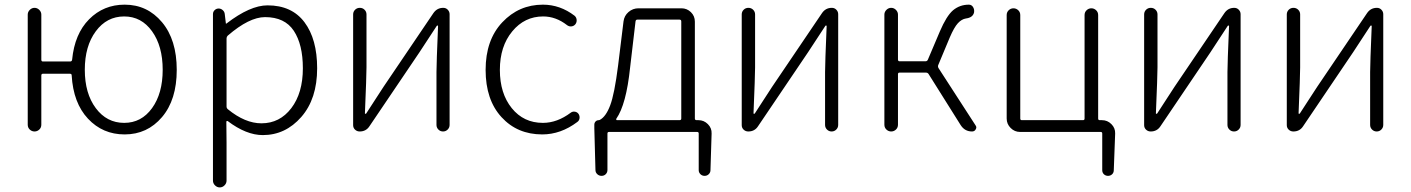

<svg xmlns="http://www.w3.org/2000/svg" viewBox="-20 -567 6085 828"><path d="M515.6 -37.1Q589.8 -37.1 635.7 -100.6Q681.6 -164.1 681.6 -266.1Q681.6 -368.2 635.7 -432.1Q589.8 -496.1 515.6 -496.1Q440.4 -496.1 393.1 -432.1Q345.7 -368.2 345.7 -266.1Q345.7 -164.1 393.1 -100.6Q440.4 -37.1 515.6 -37.1ZM158.2 -309.6Q158.2 -301.8 165 -301.8H282.2Q290 -301.8 291 -309.6Q301.8 -420.9 364.3 -483.9Q426.8 -546.9 517.6 -546.9Q615.2 -546.9 678.7 -471.2Q742.2 -395.5 742.2 -265.6Q742.2 -136.7 678.7 -62Q615.2 12.7 517.6 12.7Q422.9 12.7 359.4 -55.2Q295.9 -123 289.1 -242.2Q289.1 -249 281.2 -249H165Q158.2 -249 158.2 -241.2V-29.3Q158.2 -16.6 149.4 -8.3Q140.6 0 128.9 0Q117.2 0 108.4 -8.3Q99.6 -16.6 99.6 -29.3V-503.9Q99.6 -515.6 108.4 -524.4Q117.2 -533.2 128.9 -533.2Q140.6 -533.2 149.4 -524.4Q158.2 -515.6 158.2 -503.9Z M898.4 211.9V-505.9Q898.4 -516.6 905.8 -523.4Q913.1 -530.3 922.9 -530.3Q932.6 -530.3 940.4 -523.4Q948.2 -516.6 949.2 -506.8L954.1 -465.8Q954.1 -464.8 955.1 -464.8Q956.1 -464.8 957 -465.8Q1058.6 -543.9 1133.8 -543.9Q1238.3 -543.9 1293 -471.2Q1347.7 -398.4 1347.7 -272.5Q1347.7 -140.6 1279.3 -62.5Q1210.9 15.6 1113.3 15.6Q1042 15.6 961.9 -44.9Q960 -45.9 958 -44.9Q956.1 -43.9 956.1 -42L957 48.8V211.9Q957 223.6 948.2 232.4Q939.5 241.2 927.7 241.2Q916 241.2 907.2 232.4Q898.4 223.6 898.4 211.9ZM1107.4 -35.2Q1186.5 -35.2 1236.3 -100.6Q1286.1 -166 1286.1 -272.5Q1286.1 -375 1247.1 -434.1Q1208 -493.2 1123 -493.2Q1054.7 -493.2 961.9 -413.1Q957 -408.2 957 -401.4V-107.4Q957 -100.6 962.9 -95.7Q1037.1 -35.2 1107.4 -35.2Z M1531.2 0Q1519.5 0 1511.2 -7.8Q1502.9 -15.6 1502.9 -27.3V-504.9Q1502.9 -516.6 1511.2 -524.9Q1519.5 -533.2 1531.7 -533.2Q1543.9 -533.2 1552.2 -524.9Q1560.5 -516.6 1560.5 -504.9V-276.4Q1560.5 -240.2 1553.7 -78.1Q1553.7 -76.2 1556.2 -76.2Q1558.6 -76.2 1559.6 -78.1Q1570.3 -94.7 1596.7 -135.3Q1623 -175.8 1633.8 -192.4L1848.6 -509.8Q1864.3 -533.2 1891.6 -533.2Q1903.3 -533.2 1911.1 -524.9Q1918.9 -516.6 1918.9 -505.9V-28.3Q1918.9 -16.6 1910.6 -8.3Q1902.3 0 1890.6 0Q1878.9 0 1870.6 -8.3Q1862.3 -16.6 1862.3 -28.3V-255.9Q1862.3 -293 1869.1 -454.1Q1869.1 -457 1866.7 -457Q1864.3 -457 1863.3 -455.1Q1847.7 -431.6 1789.1 -341.8L1573.2 -22.5Q1558.6 0 1531.2 0Z M2318.4 12.7Q2210.9 12.7 2142.6 -62Q2074.2 -136.7 2074.2 -265.6Q2074.2 -394.5 2146 -470.7Q2217.8 -546.9 2321.3 -546.9Q2395.5 -546.9 2458 -499Q2465.8 -492.2 2466.8 -481.4Q2467.8 -470.7 2460.9 -461.9Q2454.1 -454.1 2443.8 -453.1Q2433.6 -452.1 2424.8 -459Q2377 -496.1 2322.3 -496.1Q2242.2 -496.1 2189 -431.6Q2135.7 -367.2 2135.7 -265.6Q2135.7 -164.1 2187 -100.6Q2238.3 -37.1 2321.3 -37.1Q2382.8 -37.1 2441.4 -81.1Q2449.2 -86.9 2459 -85.4Q2468.8 -84 2474.6 -76.2Q2479.5 -69.3 2479.5 -60.5Q2479.5 -47.9 2469.7 -41Q2398.4 12.7 2318.4 12.7Z M2728.5 -482.4Q2721.7 -482.4 2720.7 -474.6L2697.3 -275.4Q2680.7 -116.2 2637.7 -54.7Q2636.7 -52.7 2637.7 -50.8Q2638.7 -48.8 2640.6 -48.8H2910.2Q2918 -48.8 2918 -55.7V-474.6Q2918 -482.4 2910.2 -482.4ZM2976.6 -55.7Q2976.6 -48.8 2984.4 -48.8H2992.2Q3015.6 -48.8 3032.7 -31.7Q3049.8 -14.6 3048.8 8.8L3043.9 167Q3043.9 176.8 3036.6 184.1Q3029.3 191.4 3018.6 191.4Q3007.8 191.4 3000.5 184.1Q2993.2 176.8 2993.2 167V8.8Q2993.2 2 2986.3 2H2606.4Q2599.6 2 2599.6 8.8V166Q2599.6 176.8 2592.3 184.1Q2585 191.4 2574.2 191.4Q2563.5 191.4 2555.7 184.1Q2547.9 176.8 2547.9 166L2543 -13.7V-29.3Q2543 -37.1 2548.3 -43Q2553.7 -48.8 2562.5 -48.8Q2564.5 -48.8 2566.4 -49.8Q2592.8 -63.5 2611.3 -112.3Q2629.9 -161.1 2645.5 -284.2L2668.9 -474.6Q2671.9 -499 2690.4 -515.1Q2709 -531.2 2733.4 -531.2H2918.9Q2942.4 -531.2 2959.5 -514.6Q2976.6 -498 2976.6 -473.6Z M3207 0Q3195.3 0 3187 -7.8Q3178.7 -15.6 3178.7 -27.3V-504.9Q3178.7 -516.6 3187 -524.9Q3195.3 -533.2 3207.5 -533.2Q3219.7 -533.2 3228 -524.9Q3236.3 -516.6 3236.3 -504.9V-276.4Q3236.3 -240.2 3229.5 -78.1Q3229.5 -76.2 3231.9 -76.2Q3234.4 -76.2 3235.4 -78.1Q3246.1 -94.7 3272.5 -135.3Q3298.8 -175.8 3309.6 -192.4L3524.4 -509.8Q3540 -533.2 3567.4 -533.2Q3579.1 -533.2 3586.9 -524.9Q3594.7 -516.6 3594.7 -505.9V-28.3Q3594.7 -16.6 3586.4 -8.3Q3578.1 0 3566.4 0Q3554.7 0 3546.4 -8.3Q3538.1 -16.6 3538.1 -28.3V-255.9Q3538.1 -293 3544.9 -454.1Q3544.9 -457 3542.5 -457Q3540 -457 3539.1 -455.1Q3523.4 -431.6 3464.8 -341.8L3249 -22.5Q3234.4 0 3207 0Z M4026.4 -287.1Q4023.4 -280.3 4027.3 -273.4L4186.5 -27.3Q4190.4 -22.5 4190.4 -17.6Q4190.4 -13.7 4187.5 -8.8Q4182.6 0 4171.9 0Q4140.6 0 4123 -27.3L3984.4 -248Q3980.5 -253.9 3972.7 -253.9H3859.4Q3852.5 -253.9 3852.5 -247.1V-29.3Q3852.5 -16.6 3843.8 -8.3Q3835 0 3823.2 0Q3811.5 0 3802.7 -8.3Q3793.9 -16.6 3793.9 -29.3V-503.9Q3793.9 -515.6 3802.7 -524.4Q3811.5 -533.2 3823.2 -533.2Q3835 -533.2 3843.8 -524.4Q3852.5 -515.6 3852.5 -503.9V-310.5Q3852.5 -302.7 3859.4 -302.7H3970.7Q3978.5 -302.7 3981.4 -309.6L4033.2 -431.6Q4061.5 -498 4089.8 -522.5Q4119.1 -546.9 4158.2 -546.9Q4169.9 -546.9 4176.3 -536.6Q4182.6 -526.4 4180.7 -513.7Q4175.8 -491.2 4145.5 -487.3Q4127 -484.4 4110.8 -466.8Q4094.7 -449.2 4076.2 -406.2Z M4715.8 -55.7Q4715.8 -48.8 4722.7 -48.8H4732.4Q4755.9 -48.8 4772.9 -31.7Q4790 -14.6 4789.1 8.8L4783.2 167Q4783.2 177.7 4775.9 184.6Q4768.6 191.4 4758.3 191.4Q4748 191.4 4740.7 184.6Q4733.4 177.7 4733.4 167V8.8Q4733.4 2 4726.6 2H4378.9Q4355.5 2 4338.4 -15.1Q4321.3 -32.2 4321.3 -55.7V-502Q4321.3 -514.6 4330.1 -522.9Q4338.9 -531.2 4350.6 -531.2Q4362.3 -531.2 4371.1 -522.9Q4379.9 -514.6 4379.9 -502V-55.7Q4379.9 -48.8 4386.7 -48.8H4650.4Q4657.2 -48.8 4657.2 -55.7V-502Q4657.2 -514.6 4666 -522.9Q4674.8 -531.2 4686.5 -531.2Q4698.2 -531.2 4707 -522.9Q4715.8 -514.6 4715.8 -502Z M4942.4 0Q4930.7 0 4922.4 -7.8Q4914.1 -15.6 4914.1 -27.3V-504.9Q4914.1 -516.6 4922.4 -524.9Q4930.7 -533.2 4942.9 -533.2Q4955.1 -533.2 4963.4 -524.9Q4971.7 -516.6 4971.7 -504.9V-276.4Q4971.7 -240.2 4964.8 -78.1Q4964.8 -76.2 4967.3 -76.2Q4969.7 -76.2 4970.7 -78.1Q4981.4 -94.7 5007.8 -135.3Q5034.2 -175.8 5044.9 -192.4L5259.8 -509.8Q5275.4 -533.2 5302.7 -533.2Q5314.5 -533.2 5322.3 -524.9Q5330.1 -516.6 5330.1 -505.9V-28.3Q5330.1 -16.6 5321.8 -8.3Q5313.5 0 5301.8 0Q5290 0 5281.7 -8.3Q5273.4 -16.6 5273.4 -28.3V-255.9Q5273.4 -293 5280.3 -454.1Q5280.3 -457 5277.8 -457Q5275.4 -457 5274.4 -455.1Q5258.8 -431.6 5200.2 -341.8L4984.4 -22.5Q4969.7 0 4942.4 0Z M5557.6 0Q5545.9 0 5537.6 -7.8Q5529.3 -15.6 5529.3 -27.3V-504.9Q5529.3 -516.6 5537.6 -524.9Q5545.9 -533.2 5558.1 -533.2Q5570.3 -533.2 5578.6 -524.9Q5586.9 -516.6 5586.9 -504.9V-276.4Q5586.9 -240.2 5580.1 -78.1Q5580.1 -76.2 5582.5 -76.2Q5585 -76.2 5585.9 -78.1Q5596.7 -94.7 5623 -135.3Q5649.4 -175.8 5660.2 -192.4L5875 -509.8Q5890.6 -533.2 5918 -533.2Q5929.7 -533.2 5937.5 -524.9Q5945.3 -516.6 5945.3 -505.9V-28.3Q5945.3 -16.6 5937 -8.3Q5928.7 0 5917 0Q5905.3 0 5897 -8.3Q5888.7 -16.6 5888.7 -28.3V-255.9Q5888.7 -293 5895.5 -454.1Q5895.5 -457 5893.1 -457Q5890.6 -457 5889.6 -455.1Q5874 -431.6 5815.4 -341.8L5599.6 -22.5Q5585 0 5557.6 0Z"/></svg>

Font: Gen Jyuu Gothic P Light
Style: Regular
Weight: 200
Designer: [Source Han Sans]
Ryoko NISHIZUKA  (kana & ideographs); Paul D. Hunt (Latin, Greek & Cyrillic); Wenlong ZHANG  (bopomofo
Version: Version 1.002.20150607